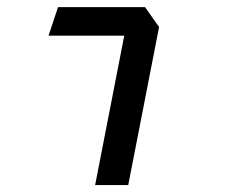

<svg xmlns="http://www.w3.org/2000/svg" viewBox="-20 -534 660 554"><path d="M254.5 0H350L439 -456L398.5 -513.5H147.5L120 -431H338.5Z"/></svg>

Font: Monaspace Krypton
Style: Italic
Weight: 400
Italic angle: -11°
Designer: Riley Cran & the Lettermatic Team
Foundry: Lettermatic
Version: Version 1.101 (Monaspace Krypton)